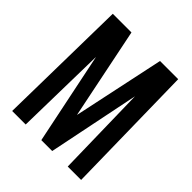

<svg xmlns="http://www.w3.org/2000/svg" viewBox="-215 -961 1112 1112"><g transform="rotate(45 341.5 -405.0)"><path d="M59.1 0 73.2 -810.1H226.1L340.8 -249L460 -810.1H608.9L624 0H514.2L502 -563L387.2 0H297.9L181.2 -564.9L169.9 0Z"/></g></svg>

Font: Oswald Medium
Style: Regular
Weight: 500
Designer: Vernon Adams
Foundry: Vernon Adams
Version: Version 4.103